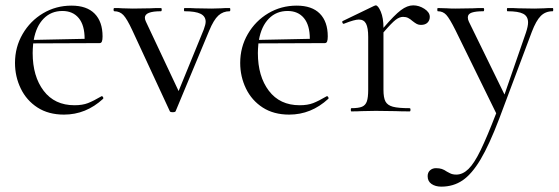

<svg xmlns="http://www.w3.org/2000/svg" viewBox="-20 -416 2087 717"><path d="M360 -57Q363 -57 365 -53Q367 -49 365 -47Q301 12 219 12Q161 12 120 -14.5Q79 -41 57.5 -85.5Q36 -130 36 -181Q36 -240 64.5 -289Q93 -338 141 -366.5Q189 -395 247 -395Q304 -395 333.5 -365Q363 -335 363 -280Q363 -267 360.5 -261Q358 -255 352 -255L104 -254Q102 -232 102 -218Q102 -131 143 -77Q184 -23 258 -23Q288 -23 308.5 -31Q329 -39 358 -56ZM106 -267 296 -271Q296 -322 274 -348.5Q252 -375 213 -375Q171 -375 143 -346.5Q115 -318 106 -267Z M838 -374Q813 -374 795.5 -358Q778 -342 761 -301L636 -1Q635 3 625 3Q615 3 614 -1L474 -303Q454 -346 440.5 -360Q427 -374 407 -374Q404 -374 404 -380Q404 -386 407 -386Q426 -386 437 -385L476 -384L541 -385Q556 -386 581 -386Q584 -386 584 -380Q584 -374 581 -374Q521 -374 521 -350Q521 -343 525 -335L647 -76L741 -306Q748 -325 748 -335Q748 -355 729 -364.5Q710 -374 669 -374Q667 -374 667 -380Q667 -386 669 -386Q696 -386 710 -385L770 -384L806 -385Q816 -386 838 -386Q840 -386 840 -380Q840 -374 838 -374Z M1201 -57Q1204 -57 1206 -53Q1208 -49 1206 -47Q1142 12 1060 12Q1002 12 961 -14.5Q920 -41 898.5 -85.5Q877 -130 877 -181Q877 -240 905.5 -289Q934 -338 982 -366.5Q1030 -395 1088 -395Q1145 -395 1174.5 -365Q1204 -335 1204 -280Q1204 -267 1201.5 -261Q1199 -255 1193 -255L945 -254Q943 -232 943 -218Q943 -131 984 -77Q1025 -23 1099 -23Q1129 -23 1149.5 -31Q1170 -39 1199 -56ZM947 -267 1137 -271Q1137 -322 1115 -348.5Q1093 -375 1054 -375Q1012 -375 984 -346.5Q956 -318 947 -267Z M1585 -353Q1585 -340 1576.5 -331.5Q1568 -323 1552 -323Q1543 -323 1536.5 -326.5Q1530 -330 1521 -337Q1512 -345 1504 -349Q1496 -353 1485 -353Q1472 -353 1457.5 -342Q1443 -331 1412 -295V-81Q1412 -51 1419.5 -37Q1427 -23 1447 -17.5Q1467 -12 1510 -12Q1513 -12 1513 -6Q1513 0 1510 0Q1477 0 1457 -1L1383 -2L1330 -1Q1316 0 1292 0Q1290 0 1290 -6Q1290 -12 1292 -12Q1319 -12 1332 -17.5Q1345 -23 1350 -37.5Q1355 -52 1355 -81V-278Q1355 -312 1347 -327.5Q1339 -343 1320 -343Q1304 -343 1266 -328L1264 -327Q1260 -327 1258.5 -332Q1257 -337 1261 -338L1377 -394Q1383 -396 1383 -396Q1392 -396 1402 -372.5Q1412 -349 1412 -312Q1453 -360 1477 -378Q1501 -396 1523 -396Q1545 -396 1565 -383Q1585 -370 1585 -353Z M2044 -374Q2017 -374 1999.5 -356.5Q1982 -339 1966 -297L1844 28Q1807 125 1774.5 179.5Q1742 234 1707.5 257.5Q1673 281 1628 281Q1606 281 1591.5 271Q1577 261 1577 242Q1577 228 1586 220Q1595 212 1608 212Q1621 212 1630 215Q1639 218 1649 225Q1651 226 1660.5 231Q1670 236 1684 236Q1708 236 1729.5 215Q1751 194 1775 144.5Q1799 95 1833 7L1681 -303Q1659 -347 1646.5 -360.5Q1634 -374 1615 -374Q1613 -374 1613 -380Q1613 -386 1615 -386L1649 -385Q1661 -384 1682 -384L1746 -385Q1760 -386 1785 -386Q1788 -386 1788 -380Q1788 -374 1785 -374Q1757 -374 1742 -369Q1727 -364 1727 -351Q1727 -343 1731 -335L1864 -63L1944 -294Q1952 -318 1952 -332Q1952 -355 1934 -364.5Q1916 -374 1875 -374Q1873 -374 1873 -380Q1873 -386 1875 -386Q1902 -386 1916 -385L1976 -384L2012 -385Q2022 -386 2044 -386Q2046 -386 2046 -380Q2046 -374 2044 -374Z"/></svg>

Font: Cormorant Garamond
Style: Regular
Weight: 400
Designer: Christian Thalmann (Catharsis Fonts)
Version: Version 3.000